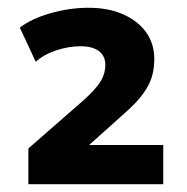

<svg xmlns="http://www.w3.org/2000/svg" viewBox="-20 -730 480 494"><path d="M53 -256V-348L196 -473Q225 -499 238 -519.5Q251 -540 251 -563Q251 -586 234.5 -598.5Q218 -611 187 -611Q157 -611 125 -600.5Q93 -590 72 -571L31 -659Q61 -682 110 -696Q159 -710 208 -710Q258 -710 296 -693.5Q334 -677 355.5 -647.5Q377 -618 377 -578Q377 -536 358.5 -504.5Q340 -473 301 -439L206 -354V-357H400V-256Z"/></svg>

Font: Nunito Sans 9pt ExtraBold
Style: Regular
Weight: 800
Version: Version 3.101;gftools[0.9.27]